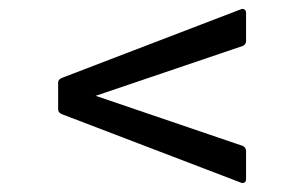

<svg xmlns="http://www.w3.org/2000/svg" viewBox="-20 -511 640 429"><path d="M518.1 -103 118.2 -255.9Q109.9 -259.3 109.9 -267.1V-326.2Q109.9 -333.5 118.2 -336.9L518.1 -490.2Q522.9 -492.2 526.4 -489.7Q529.8 -487.3 529.8 -481.9V-419.9Q529.8 -411.1 522 -408.2L193.8 -296.9L522 -185.1Q529.8 -182.1 529.8 -172.9V-110.8Q529.8 -105.5 526.4 -103.3Q522.9 -101.1 518.1 -103Z"/></svg>

Font: Sofia Sans
Style: Italic
Weight: 400
Italic angle: -9°
Designer: Botio Nikoltchev, Ani Petrova
Foundry: lettersoup
Version: Version 4.100